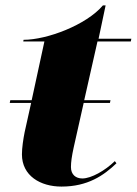

<svg xmlns="http://www.w3.org/2000/svg" viewBox="-20 -679 505 709"><path d="M207 10C304 10 363 -31 410 -76L404 -84C368 -49 317 -20 284 -20C260 -20 242 -34 242 -62C242 -80 245 -102 252 -134L289 -299H386L388 -309H291L340 -526H463L465 -536H344L370 -659H360C299 -587 154 -532 67 -532L66 -526H144L97 -309H18L16 -299H95L71 -191C66 -166 61 -133 61 -109C61 -30 129 10 207 10Z"/></svg>

Font: Noto Serif Display Black
Style: Italic
Weight: 900
Italic angle: -12°
Designer: Monotype Design Team
Foundry: Monotype Imaging Inc.
Version: Version 2.009